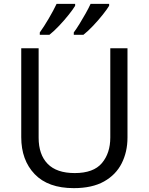

<svg xmlns="http://www.w3.org/2000/svg" viewBox="-20 -964 771 994"><path d="M640 -252Q640 -178 610 -118.5Q580 -59 518.5 -24.5Q457 10 362 10Q229 10 159.5 -62.5Q90 -135 90 -254V-714H180V-251Q180 -164 226.5 -116Q273 -68 367 -68Q464 -68 507.5 -119.5Q551 -171 551 -252V-714H640ZM545 -934Q535 -917 512 -888Q489 -859 462 -830.5Q435 -802 412 -784H362V-796Q376 -815 392 -841Q408 -867 423.5 -894.5Q439 -922 449 -944H545ZM369 -934Q359 -917 336 -888Q313 -859 286 -830.5Q259 -802 236 -784H186V-796Q207 -825 232 -867.5Q257 -910 273 -944H369Z"/></svg>

Font: Noto Sans Old Sogdian
Style: Regular
Weight: 400
Designer: Monotype Design Team
Foundry: Monotype Imaging Inc.
Version: Version 2.002; ttfautohint (v1.8.4.7-5d5b)